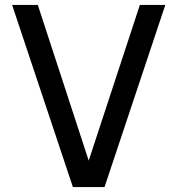

<svg xmlns="http://www.w3.org/2000/svg" viewBox="-20 -757 718 777"><path d="M29 -737H133L339 -107L546 -737H649L403 0H275Z"/></svg>

Font: Exo Medium
Style: Regular
Weight: 500
Designer: Natanael Gama
Foundry: Natanael Gama
Version: Version 1.500; ttfautohint (v1.6)